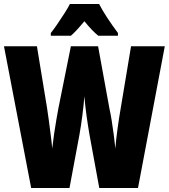

<svg xmlns="http://www.w3.org/2000/svg" viewBox="-20 -998 850 967"><path d="M810 -765 675 -51H480L431 -318Q423 -364 416 -414Q409 -464 405 -513Q402 -473 395 -418Q388 -363 380 -319L330 -51H137L0 -765H166L217 -454Q221 -430 225.5 -395Q230 -360 235 -322Q240 -284 243 -250Q247 -286 252.5 -324Q258 -362 264 -396Q270 -430 274 -452L337 -765H474L531 -452Q537 -426 542.5 -391Q548 -356 553 -319Q558 -282 561 -250Q564 -291 571.5 -346.5Q579 -402 588 -453L640 -765ZM479 -978Q513 -913 574 -832V-818H475Q445 -842 405 -891Q361 -838 337 -818H236V-832Q250 -849 269 -877Q288 -905 306 -933Q324 -961 332 -978Z"/></svg>

Font: Noto Sans Tamil UI ExtraCondensed Black
Style: Regular
Weight: 900
Width: 2
Designer: Jelle Bosma - Monotype Design Team
Foundry: Monotype Imaging Inc.
Version: Version 2.004; ttfautohint (v1.8.4.7-5d5b)